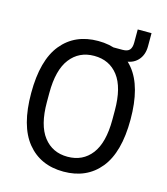

<svg xmlns="http://www.w3.org/2000/svg" viewBox="-120 -903 878 1008"><g transform="rotate(15 319.0 -399.0)"><path d="M319 12Q193 12 121 -76.5Q49 -165 49 -343Q49 -522 121 -610Q193 -698 319 -698Q445 -698 517 -610Q589 -522 589 -343Q589 -165 517 -76.5Q445 12 319 12ZM319 -69Q402 -69 449.5 -131Q497 -193 497 -318V-368Q497 -493 449.5 -555Q402 -617 319 -617Q237 -617 189 -555Q141 -493 141 -368V-318Q141 -193 189 -131Q237 -69 319 -69ZM398 -631V-686H453Q481 -686 492 -699Q503 -712 503 -739V-810H578V-739Q578 -690 549.5 -660.5Q521 -631 473 -631Z"/></g></svg>

Font: Archivo Narrow
Style: Regular
Weight: 400
Designer: Hector Gatti
Foundry: Omnibus-Type
Version: Version 3.002